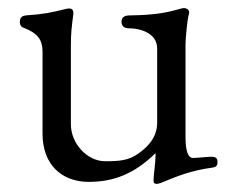

<svg xmlns="http://www.w3.org/2000/svg" viewBox="-20 -435 567 474"><path d="M366 19C372 19 382 15 386 13C415 1 451 -14 503 -21C511 -22 517 -24 517 -35C517 -47 509 -48 502 -48C492 -48 466 -45 456 -45C446 -45 438 -59 438 -95V-326C438 -342 443 -388 445 -395C446 -399 447 -402 447 -404C447 -411 441 -415 434 -415C431 -415 427 -414 424 -413C388 -403 362 -398 301 -397C290 -397 280 -394 280 -382C280 -368 289 -365 301 -365C321 -365 368 -356 368 -315V-132C368 -91 338 -68 323 -57C298 -38 273 -37 239 -37C196 -37 155 -80 155 -128V-323C155 -353 157 -369 161 -400C162 -411 157 -414 151 -414C148 -414 147 -414 143 -413C106 -404 89 -400 44 -397C36 -396 29 -393 29 -381C29 -370 35 -367 42 -365C72 -353 85 -337 85 -308V-105C85 -27 134 14 199 14C261 14 312 -6 364 -57V-51C364 -34 359 -2 359 11C359 16 361 19 366 19Z"/></svg>

Font: Garamond-Math
Style: Regular
Weight: 400
Version: Version 2019-08-16